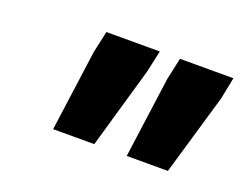

<svg xmlns="http://www.w3.org/2000/svg" viewBox="-56 -786 580 456"><g transform="rotate(20 234.0 -558.0)"><path d="M107 -428 135 -633 147 -688H282L270 -633L211 -428ZM293 -428 321 -633 333 -688H468L457 -633L397 -428Z"/></g></svg>

Font: Saira Semi Condensed
Style: Bold Italic
Weight: 700
Width: 4
Italic angle: -12°
Designer: Hector Gatti with collaboration of the Omnibus-Type team
Foundry: Omnibus-Type
Version: Version 1.001; ttfautohint (v1.8)